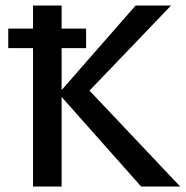

<svg xmlns="http://www.w3.org/2000/svg" viewBox="-20 -678 675 698"><path d="M493 0 193 -338 473 -658H602L278 -320L286 -369L635 0ZM100 0V-658H204V0ZM10 -503V-574H293V-503Z"/></svg>

Font: Ysabeau Infant SemiBold
Style: Regular
Weight: 600
Designer: Christian Thalmann (Catharsis Fonts)
Version: Version 2.002; featfreeze: ss01,ss02,lnum